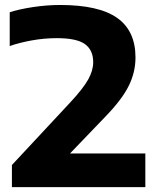

<svg xmlns="http://www.w3.org/2000/svg" viewBox="-20 -770 649 790"><path d="M29 0V-91L268.5 -348Q322 -405.5 342.8 -442.8Q363.5 -480 363.5 -514Q363.5 -564 329.5 -588.5Q295.5 -613 214 -613Q161 -613 109.5 -603.5Q58 -594 20 -580.5V-719.5Q57.5 -732 115.2 -740.8Q173 -749.5 227 -749.5Q387 -749.5 462.2 -696.2Q537.5 -643 537.5 -533.5Q537.5 -473.5 510.2 -417.8Q483 -362 415 -291.5L268 -138.5H578V0Z"/></svg>

Font: Encode Sans Expanded Expanded
Style: Bold
Weight: 700
Width: 7
Designer: Multiple Designers
Foundry: Impallari Type
Version: Version 3.000; ttfautohint (v1.8.3) -l 8 -r 50 -G 200 -x 14 